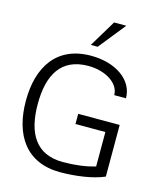

<svg xmlns="http://www.w3.org/2000/svg" viewBox="-139 -1071 1012 1185"><g transform="rotate(15 367.5 -478.5)"><path d="M358 -54C185 -54 116 -174 116 -361C116 -548 185 -668 358 -668C468 -668 558 -611 558 -535H633C633 -651 517 -733 358 -733C140 -733 40 -579 40 -361C40 -143 140 11 358 11C455 11 566 -4 638 -36V-366H373V-301H564V-81C505 -63 435 -54 358 -54ZM519 -968H441L338 -797H382Z"/></g></svg>

Font: Perun Light
Style: Regular
Weight: 300
Foundry: Copyright (c) Stefan Peev, Context Ltd, 2016
Version: Version 1.089